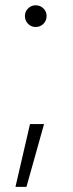

<svg xmlns="http://www.w3.org/2000/svg" viewBox="-20 -528 279 734"><path d="M81.1 186.5H39.1L94.7 -53.7H148.4ZM75.2 -466.8Q75.2 -483.9 87.4 -495.8Q99.6 -507.8 116.2 -507.8Q133.8 -507.8 146 -495.8Q158.2 -483.9 158.2 -466.8Q158.2 -449.2 146 -437Q133.8 -424.8 116.2 -424.8Q99.1 -424.8 87.2 -437Q75.2 -449.2 75.2 -466.8Z"/></svg>

Font: Pretendard Std ExtraLight
Style: Regular
Weight: 200
Designer: Base glyphs from Inter by Rasmus Andersson; Hangeul glyphs from Noto Sans CJK(Source Han Sans) by Jang Soo-young and Kan
Foundry: Kil Hyung-jin
Version: Version 1.309